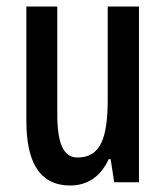

<svg xmlns="http://www.w3.org/2000/svg" viewBox="-20 -560 509 590"><path d="M407 -540H311V-256C311 -135 289 -76 218 -76C175 -76 156 -119 156 -210V-540H61V-188C61 -66 99 10 196 10C249 10 290 -18 314 -71H320L331 0H407Z"/></svg>

Font: Noto Sans Arabic UI XCn Md
Style: Regular
Weight: 500
Width: 2
Designer: Monotype Design Team, Nadine Chahine and Nizar Qandah
Foundry: Monotype Imaging Inc.
Version: Version 2.010